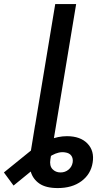

<svg xmlns="http://www.w3.org/2000/svg" viewBox="-136 -748 554 972"><path d="M156.2 204.1Q96.2 204.1 63.2 181.2Q30.3 158.2 19.8 121.1Q9.3 84 16.1 41.5L41.5 -114.3H147.9L119.1 58.6Q113.8 91.3 129.6 108.2Q145.5 125 170.4 125Q193.8 125 210.9 110.8Q228 96.7 231.9 74.2Q234.9 54.7 225.3 40.5Q215.8 26.4 192.9 23.4Q176.8 21 160.9 24.7Q145 28.3 128.2 37.6Q111.3 46.9 91.8 61.5L-67.4 191.4L-116.2 125L24.9 10.7Q64.9 -21.5 111.8 -40Q158.7 -58.6 202.6 -58.6Q271 -58.6 306.9 -21.2Q342.8 16.1 333 75.7Q323.7 133.8 276.6 168.9Q229.5 204.1 156.2 204.1ZM249.5 -727.5 128.9 0H22.9L143.6 -727.5Z"/></svg>

Font: Inter 20pt Medium
Style: Italic
Weight: 500
Italic angle: -9.3988°
Version: Version 4.001;git-66647c0bb